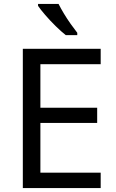

<svg xmlns="http://www.w3.org/2000/svg" viewBox="-20 -964 596 984"><path d="M496 0H97V-714H496V-635H187V-412H478V-334H187V-79H496ZM280 -944Q291 -922 307.5 -894.5Q324 -867 342.5 -841Q361 -815 376 -796V-784H317Q294 -802 265 -830.5Q236 -859 211.5 -887.5Q187 -916 175 -934V-944Z"/></svg>

Font: RS Noto Sans
Style: Regular
Weight: 400
Designer: Monotype Design Team
Foundry: Monotype Imaging Inc.
Version: Version 3.10